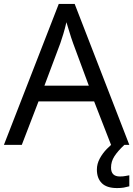

<svg xmlns="http://www.w3.org/2000/svg" viewBox="-20 -737 679 977"><path d="M545 0 459 -221H176L91 0H0L279 -717H360L638 0ZM352 -517Q349 -525 342 -546Q335 -567 328.5 -589.5Q322 -612 318 -624Q311 -593 302 -563.5Q293 -534 287 -517L206 -301H432ZM545 116Q545 161 590 161Q607 161 618.5 158.5Q630 156 638 155V211Q624 215 610 217.5Q596 220 576 220Q523 220 498 195Q473 170 473 126Q473 97 487.5 70Q502 43 523.5 21Q545 -1 565 -15L613 0Q579 32 562 58.5Q545 85 545 116Z"/></svg>

Font: Noto Sans Symbols 2
Style: Regular
Weight: 400
Designer: Monotype Design Team
Foundry: Monotype Imaging Inc.
Version: Version 2.008; ttfautohint (v1.8.4.7-5d5b)